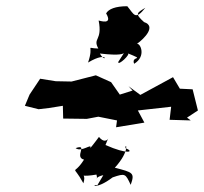

<svg xmlns="http://www.w3.org/2000/svg" viewBox="-20 -657 656 617"><path d="M581 -279 616 -302 599 -370 558 -372 536 -409 431 -352 393 -380 406 -366 365 -353 337 -393 288 -415 210 -395 159 -396 109 -404 75 -353 60 -317 104 -306 138 -310 182 -317 183 -276 259 -275 296 -282 356 -270 353 -248 444 -263 423 -302 530 -314 525 -272 593 -270ZM360 -458C358 -443 403 -485 390 -486C451 -461 400 -480 411 -452C451 -476 431 -519 420 -516C444 -533 483 -573 443 -586C413 -613 419 -615 447 -632C414 -590 411 -611 389 -637C351 -637 329 -628 321 -614C344 -575 300 -591 297 -591C310 -525 277 -536 296 -501C251 -502 284 -517 263 -456C333 -498 322 -447 301 -485C370 -477 374 -485 378 -486ZM293 -62C272 -66 285 -44 342 -87C383 -101 383 -99 400 -63C414 -102 407 -103 349 -118C400 -174 383 -202 383 -181C414 -169 391 -159 319 -191C338 -242 327 -181 298 -217C298 -217 282 -195 270 -181C277 -199 242 -166 223 -181C265 -196 217 -152 250 -144C214 -87 211 -136 248 -68C264 -120 203 -81 290 -96C297 -71 277 -87 312 -94Z"/></svg>

Font: Asimov Aggro
Style: It
Weight: 500
Designer: Google
Version: Version 2.000980; 2014